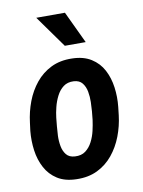

<svg xmlns="http://www.w3.org/2000/svg" viewBox="-85 -809 654 879"><g transform="rotate(-10 241.5 -370.0)"><path d="M28.8 -244.6 33.7 -282.7Q39.6 -332 57.1 -378.4Q74.7 -424.8 104.5 -461.4Q134.3 -498 176.5 -518.8Q218.8 -539.6 274.4 -538.1Q327.1 -537.1 362.8 -514.6Q398.4 -492.2 417.7 -455.6Q437 -418.9 443.1 -374Q449.2 -329.1 444.3 -283.2L439.9 -244.6Q434.1 -195.3 416.3 -148.9Q398.4 -102.5 368.7 -66.2Q338.9 -29.8 296.9 -9.3Q254.9 11.2 199.7 9.8Q146 8.8 110.8 -13.7Q75.7 -36.1 56.2 -72.8Q36.6 -109.4 30.5 -154.1Q24.4 -198.7 28.8 -244.6ZM156.2 -283.2 152.3 -243.7Q150.4 -225.6 149.4 -200.9Q148.4 -176.3 152.8 -152.3Q157.2 -128.4 170.4 -112.1Q183.6 -95.7 210 -94.2Q239.7 -92.3 259.3 -106.9Q278.8 -121.6 291 -145.3Q303.2 -168.9 309.3 -195.6Q315.4 -222.2 318.4 -245.1L322.3 -284.2Q323.7 -301.8 324.5 -326.7Q325.2 -351.6 320.8 -375.5Q316.4 -399.4 303.2 -416Q290 -432.6 263.7 -434.1Q234.9 -435.5 215.6 -420.9Q196.3 -406.2 184.1 -382.3Q171.9 -358.4 165.3 -332Q158.7 -305.7 156.2 -283.2ZM278.8 -750 349.1 -601.1H252L145.5 -750Z"/></g></svg>

Font: Roboto Condensed SemiBold
Style: Italic
Weight: 600
Italic angle: -12°
Designer: Christian Robertson
Foundry: Google
Version: Version 3.008; 2023